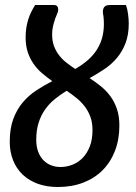

<svg xmlns="http://www.w3.org/2000/svg" viewBox="-20 -740 542 768"><path d="M495 -646Q495 -600.5 482 -567Q469 -533.5 447.5 -508Q426 -482.5 397.5 -463.5Q369 -444.5 338.5 -427.5Q361.5 -412.5 383 -395.2Q404.5 -378 421 -355.8Q437.5 -333.5 447.5 -304.8Q457.5 -276 457.5 -238Q457.5 -182 440 -136.8Q422.5 -91.5 390.5 -59.2Q358.5 -27 313 -9.5Q267.5 8 212 8Q166 8 130.2 -5.2Q94.5 -18.5 69.8 -42.5Q45 -66.5 32 -99.8Q19 -133 19 -173Q19 -226 33.2 -264.2Q47.5 -302.5 71.2 -330.5Q95 -358.5 125.5 -378.5Q156 -398.5 189 -415.5Q168 -430.5 148.5 -447Q129 -463.5 114.5 -484.2Q100 -505 91.2 -530.8Q82.5 -556.5 82.5 -590Q82.5 -611 85.2 -628.5Q88 -646 92.8 -661.5Q97.5 -677 104.5 -691.2Q111.5 -705.5 120.5 -720H196Q208 -720 211.5 -710.2Q215 -700.5 209.5 -687Q200.5 -667.5 194.5 -645.2Q188.5 -623 188.5 -602Q188.5 -576.5 195.8 -556.5Q203 -536.5 215.5 -520Q228 -503.5 245 -490Q262 -476.5 281 -464Q303.5 -477 323 -492.5Q342.5 -508 357.8 -527.5Q373 -547 382.8 -571.5Q392.5 -596 395 -627.5Q396 -642 395.2 -658Q394.5 -674 392 -686Q390 -700.5 395.8 -710.2Q401.5 -720 420.5 -720H484Q489.5 -705 492.2 -683.8Q495 -662.5 495 -646ZM350 -219.5Q350 -249 341.8 -272Q333.5 -295 319.2 -313.8Q305 -332.5 286.2 -347.8Q267.5 -363 246.5 -377Q221.5 -361.5 199.2 -343.5Q177 -325.5 160.5 -302.2Q144 -279 134.5 -249.2Q125 -219.5 125 -181Q125 -153.5 132.8 -133Q140.5 -112.5 153.8 -99Q167 -85.5 184.5 -78.8Q202 -72 222 -72Q246 -72 269 -80.8Q292 -89.5 310 -107.8Q328 -126 339 -153.8Q350 -181.5 350 -219.5Z"/></svg>

Font: Lato Semibold
Style: Italic
Weight: 600
Italic angle: -7°
Designer: Lukasz Dziedzic
Foundry: tyPoland Lukasz Dziedzic
Version: Version 2.006; 2014-01-15